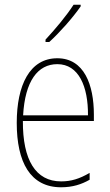

<svg xmlns="http://www.w3.org/2000/svg" viewBox="-20 -784 468 814"><path d="M322 -757V-764H292C260 -715 218 -665 173 -616V-606H189C232 -645 289 -709 322 -757ZM223 -537C106 -537 51 -423 51 -263C51 -97 108 10 239 10C287 10 325 -2 360 -22V-51C317 -26 282 -15 239 -15C131 -15 76 -106 77 -271H378V-298C378 -424 337 -537 223 -537ZM223 -512C314 -512 354 -417 353 -295H78C86 -440 140 -512 223 -512Z"/></svg>

Font: Noto Sans Arabic UI Cn Th
Style: Regular
Weight: 100
Width: 3
Designer: Monotype Design Team, Nadine Chahine and Nizar Qandah
Foundry: Monotype Imaging Inc.
Version: Version 2.010